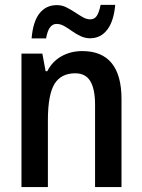

<svg xmlns="http://www.w3.org/2000/svg" viewBox="-20 -757 575 777"><path d="M66.9 0V-540H151.4L164.6 -468.8H171.4Q191.4 -508.3 228.8 -529.3Q266.1 -550.3 313 -550.3Q392.1 -550.3 431.9 -501.5Q471.7 -452.6 471.7 -356.4V0H364.7V-333Q364.7 -396.5 345.5 -428.5Q326.2 -460.4 284.7 -460.4Q228 -460.4 201.2 -418.5Q173.8 -374.5 173.8 -270.5V0ZM107.9 -601.6Q113.3 -668.9 139.6 -702.6Q166 -736.3 210 -736.3Q231 -736.3 249 -727.1Q267.1 -717.8 283.7 -707Q300.3 -695.8 315.4 -687.3Q330.6 -678.7 345.2 -678.7Q362.8 -678.7 372.1 -693.4Q381.3 -708 387.2 -737.3H446.3Q440.4 -670.9 413.8 -636.5Q387.2 -602.1 344.7 -602.1Q325.2 -602.1 307.6 -610.1Q290 -618.2 272.5 -630.4Q256.3 -642.1 240.7 -651.1Q225.1 -660.2 209 -660.2Q192.9 -660.2 182.4 -646.2Q171.9 -632.3 166.5 -601.6Z"/></svg>

Font: Open Sans
Style: Regular
Weight: 600
Width: 3
Foundry: Ascender Corporation
Version: Version 1.000